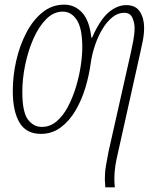

<svg xmlns="http://www.w3.org/2000/svg" viewBox="-20 -566 679 826"><path d="M433 240Q433 231 432 222Q431 213 431 204Q431 174 436 145.5Q441 117 447 86L543 -340Q548 -363 553.5 -391.5Q559 -420 559 -446Q559 -468 549.5 -489.5Q540 -511 514 -511Q487 -511 463 -491.5Q439 -472 420 -440Q401 -408 388.5 -370.5Q376 -333 371 -299Q364 -245 348 -191Q332 -137 305.5 -91.5Q279 -46 241.5 -18Q204 10 156 10Q93 10 64 -38.5Q35 -87 35 -175Q35 -240 50 -305.5Q65 -371 93.5 -425.5Q122 -480 163 -513Q204 -546 256 -546Q302 -546 333.5 -511.5Q365 -477 373 -404H376Q410 -481 447 -512.5Q484 -544 523 -544Q564 -544 582 -515.5Q600 -487 600 -447Q600 -419 594.5 -391.5Q589 -364 584 -342L488 89Q481 118 476.5 145.5Q472 173 472 203Q472 220 474 240ZM160 -20Q195 -20 223 -43.5Q251 -67 271.5 -105.5Q292 -144 306 -189.5Q320 -235 327 -280.5Q334 -326 334 -363Q334 -444 310.5 -480Q287 -516 250 -516Q211 -516 179 -484Q147 -452 124 -400Q101 -348 88.5 -287.5Q76 -227 76 -171Q76 -84 100 -52Q124 -20 160 -20Z"/></svg>

Font: Noto Serif ExtraCondensed ExtraLight
Style: Italic
Weight: 200
Width: 2
Italic angle: -12°
Designer: Monotype Design Team
Foundry: Monotype Imaging Inc.
Version: Version 2.014; ttfautohint (v1.8.4.7-5d5b)